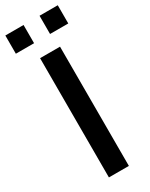

<svg xmlns="http://www.w3.org/2000/svg" viewBox="-253 -959 785 1004"><g transform="rotate(-30 140.0 -457.0)"><path d="M80 0H200.5V-720H80ZM-18 -803.5H92V-913.5H-18ZM188.5 -803.5H298.5V-913.5H188.5Z"/></g></svg>

Font: Eudonet
Style: Bold
Weight: 700
Designer: Mikhail Sharanda
Foundry: Mikhail Sharanda
Version: Version 4.503;Glyphs 3.1.2 (3151)